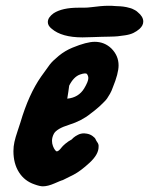

<svg xmlns="http://www.w3.org/2000/svg" viewBox="-20 -656 524 676"><path d="M274.4 -628.9Q288.1 -628.9 303.2 -630.9Q318.4 -632.8 333.5 -634.3Q348.6 -635.7 363.3 -635.7Q376 -635.7 383.8 -634.8Q384.8 -634.8 393.1 -634.3Q401.4 -633.8 403.8 -633.8Q406.2 -633.8 414.1 -632.8Q421.9 -631.8 425.3 -630.9Q428.7 -629.9 435.1 -628.4Q441.4 -627 445.8 -625Q450.2 -623 455.6 -620.1Q460.9 -617.2 464.8 -613.3Q484.4 -597.7 484.4 -580.1Q484.4 -566.4 471.7 -554.7Q461.9 -545.9 449.7 -540Q437.5 -534.2 420.4 -531.7Q403.3 -529.3 394.5 -528.3Q385.7 -527.3 363.3 -526.9Q340.8 -526.4 337.9 -526.4Q333 -526.4 308.6 -525.4Q284.2 -524.4 270.5 -524.4Q197.3 -524.4 162.1 -554.7Q148.4 -565.4 148.4 -578.1Q148.4 -586.9 153.8 -594.7Q159.2 -602.5 168.9 -609.4Q199.2 -628.9 255.9 -628.9ZM216.8 -308.6Q256.8 -312.5 276.4 -344.7Q291 -369.1 291 -380.9Q291 -388.7 286.1 -395.5Q281.2 -400.4 261.7 -393.6Q239.3 -385.7 223.6 -354.5Q222.7 -348.6 220.7 -333.5Q218.8 -318.4 216.8 -308.6ZM179.7 -123Q183.6 -123 188 -127Q192.4 -130.9 196.3 -136.2Q200.2 -141.6 210 -149.9Q219.7 -158.2 232.4 -165L238.3 -170.9Q245.1 -176.8 254.9 -181.6Q264.6 -186.5 276.4 -186.5Q277.3 -186.5 280.3 -186Q283.2 -185.5 285.2 -185.5Q296.9 -183.6 305.7 -177.2Q314.5 -170.9 316.4 -166L319.3 -160.2Q326.2 -151.4 327.1 -144.5V-138.7Q327.1 -112.3 295.4 -83Q263.7 -53.7 239.3 -41Q214.8 -28.3 200.2 -21.5H199.2Q195.3 -20.5 171.9 -10.3Q148.4 0 130.9 0Q120.1 0 101.6 -6.8Q66.4 -18.6 46.9 -49.3Q27.3 -80.1 27.3 -124Q27.3 -140.6 30.8 -156.2Q34.2 -171.9 42 -194.8Q49.8 -217.8 51.8 -224.6Q81.1 -324.2 125 -386.7Q145.5 -416 155.3 -428.7Q165 -441.4 187 -459.5Q209 -477.5 235.4 -488.3Q285.2 -508.8 313.5 -508.8Q347.7 -508.8 372.1 -485.4Q397.5 -460 397.5 -425.8Q397.5 -397.5 377 -347.7Q373 -335.9 367.2 -325.7Q361.3 -315.4 356.9 -309.1Q352.5 -302.7 342.8 -293.5Q333 -284.2 329.6 -280.8Q326.2 -277.3 314 -267.6Q301.8 -257.8 298.8 -255.9Q267.6 -230.5 223.6 -216.8Q179.7 -203.1 169.9 -185.5Q163.1 -172.9 163.1 -160.2Q163.1 -150.4 166.5 -141.6Q169.9 -132.8 173.8 -127.9Q177.7 -123 179.7 -123Z"/></svg>

Font: Essays1743
Style: BoldItalic
Weight: 700
Italic angle: -10°
Designer: Based on the typeface in a 1743 English translation of the essays of Montaigne.  PostScript/TrueType font designed by Jo
Version: Version 002.100